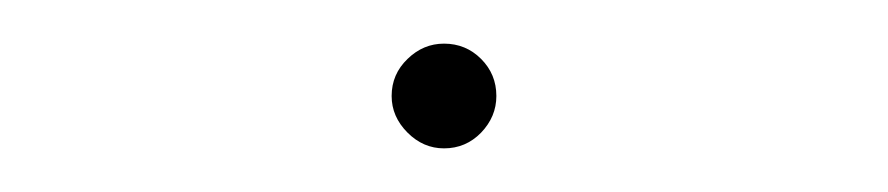

<svg xmlns="http://www.w3.org/2000/svg" viewBox="-20 -313 407 88"><path d="M183.5 -245Q193.5 -245 200.5 -252.2Q207.5 -259.5 207.5 -269Q207.5 -279 200.5 -286Q193.5 -293 183.5 -293Q174 -293 166.8 -286Q159.5 -279 159.5 -269Q159.5 -259.5 166.8 -252.2Q174 -245 183.5 -245Z"/></svg>

Font: Spartan Thin
Style: Regular
Weight: 100
Designer: Matt Bailey, Mirko Velimirovic
Foundry: Matt Bailey
Version: Version 1.003; ttfautohint (v1.8.3)